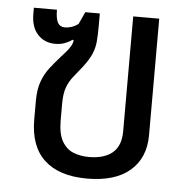

<svg xmlns="http://www.w3.org/2000/svg" viewBox="-45 -593 639 647"><g transform="rotate(5 274.5 -269.0)"><path d="M272 10Q178 10 128 -36Q78 -82 78 -173V-236Q78 -275 88 -302Q98 -329 114 -349.5Q130 -370 147 -389Q158 -401 166.5 -411Q175 -421 180.5 -430.5Q186 -440 187 -450L184 -452Q173 -444 158.5 -438.5Q144 -433 126 -433Q90 -433 67 -457.5Q44 -482 44 -527V-548H122Q122 -518 129.5 -504.5Q137 -491 154 -491Q165 -491 177 -495Q189 -499 199 -507L218 -548H267V-503Q267 -474 265 -452Q263 -430 254 -409.5Q245 -389 224 -362Q209 -343 196 -327Q183 -311 175 -290Q167 -269 167 -234V-178Q167 -131 182 -106Q197 -81 221 -72Q245 -63 272 -63Q324 -63 352 -86.5Q380 -110 380 -159V-548H468V-154Q468 -77 417.5 -33.5Q367 10 272 10Z"/></g></svg>

Font: Noto Sans Thai
Style: Regular
Weight: 400
Designer: Monotype Design Team
Foundry: Monotype Imaging Inc.
Version: Version 2.001